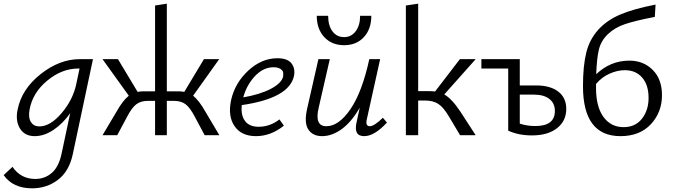

<svg xmlns="http://www.w3.org/2000/svg" viewBox="-71 -736 3666 1045"><path d="M363 -414H435L325 104Q305 197 244 243Q183 289 104 289Q-1 289 -51 217L-3 172Q42 238 121 238Q173 238 211 205Q249 172 264 101L311 -120Q271 -63 220 -29Q169 5 118 5Q63 5 37.5 -37Q12 -79 25 -140Q47 -251 150 -332.5Q253 -414 363 -414ZM143 -48Q203 -48 264.5 -120.5Q326 -193 344 -278L362 -363H355Q266 -363 186.5 -297.5Q107 -232 90 -140Q82 -97 97 -72.5Q112 -48 143 -48Z M1047 -128 1123 0H1043L989 -101Q963 -151 938.5 -169Q914 -187 876 -187H837V0H773V-187H734Q696 -187 671.5 -169Q647 -151 621 -101L567 0H487L563 -128Q598 -190 630 -215L487 -414H571L678 -236Q694 -239 712 -239H773V-706L837 -716V-239H898Q917 -239 932 -236L1039 -414H1122L980 -215Q1012 -190 1047 -128Z M1439 -419Q1494 -419 1515.5 -391Q1537 -363 1529 -322Q1502 -201 1245 -164Q1239 -109 1262.5 -77.5Q1286 -46 1337 -46Q1398 -46 1450 -86L1474 -52Q1403 5 1322 5Q1243 5 1205.5 -49.5Q1168 -104 1187 -192Q1208 -285 1280.5 -352Q1353 -419 1439 -419ZM1470 -319Q1471 -328 1470.5 -339.5Q1470 -351 1456 -360.5Q1442 -370 1418 -370Q1362 -370 1316.5 -321.5Q1271 -273 1253 -206Q1345 -222 1403 -252.5Q1461 -283 1470 -319Z M1653 -650H1715Q1715 -597 1738.5 -565.5Q1762 -534 1802 -534Q1841 -534 1865 -566Q1889 -598 1889 -650H1950Q1950 -578 1909.5 -534Q1869 -490 1802 -490Q1735 -490 1694 -534Q1653 -578 1653 -650ZM2013 -95 2035 -69Q1967 5 1911 5Q1852 5 1870 -72L1887 -150Q1842 -72 1789 -33.5Q1736 5 1682 5Q1631 5 1607 -31.5Q1583 -68 1601 -146L1662 -414H1724L1664 -152Q1639 -49 1705 -49Q1773 -49 1836.5 -142Q1900 -235 1939 -414H1998L1926 -89Q1916 -49 1942 -49Q1965 -49 2013 -95Z M2347 -222Q2388 -199 2435 -128L2518 0H2433L2373 -101Q2343 -152 2314.5 -170.5Q2286 -189 2241 -189H2205V0H2138V-706L2205 -716V-240H2263Q2277 -240 2297 -238L2432 -414H2518Z M2847 -271Q2924 -271 2967.5 -237.5Q3011 -204 3011 -143Q3011 -78 2961 -38.5Q2911 1 2824 1Q2751 1 2695 -25V-363H2549V-414H2758V-271ZM2843 -50Q2949 -50 2949 -132Q2949 -174 2919 -197.5Q2889 -221 2835 -221H2758V-63Q2798 -50 2843 -50Z M3355 -406Q3431 -406 3481.5 -355.5Q3532 -305 3532 -218Q3532 -125 3471.5 -60Q3411 5 3306 5Q3102 5 3102 -267Q3102 -378 3120 -450Q3138 -522 3185 -574Q3232 -626 3305 -657Q3378 -688 3497 -711L3493 -644Q3388 -624 3331.5 -605Q3275 -586 3237.5 -550Q3200 -514 3188.5 -466Q3177 -418 3174 -332Q3251 -406 3355 -406ZM3323 -44Q3387 -44 3423 -90Q3459 -136 3459 -203Q3459 -274 3424 -314Q3389 -354 3330 -354Q3289 -354 3246.5 -335Q3204 -316 3173 -279V-257Q3173 -155 3213.5 -99.5Q3254 -44 3323 -44Z"/></svg>

Font: EauTestInfant
Style: Italic
Weight: 400
Italic angle: -12°
Designer: Christian Thalmann (Catharsis Fonts)
Version: Version 0.001;PS 000.001;hotconv 1.0.88;makeotf.lib2.5.64775